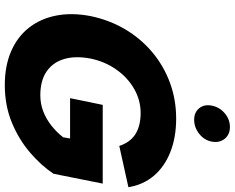

<svg xmlns="http://www.w3.org/2000/svg" viewBox="-109 -862 978 800"><g transform="rotate(90 380.0 -462.0)"><path d="M588 -470Q573 -516 538.5 -537.5Q504 -559 451 -559Q397 -559 349.5 -531.5Q302 -504 269 -456.5Q236 -409 224 -350Q212 -287 226 -240Q240 -193 278 -167Q316 -141 377 -141Q412 -141 443.5 -153Q475 -165 502.5 -186.5Q530 -208 552 -236L557 -265H389L417 -401H745L704 -196Q670 -145 616 -98.5Q562 -52 491 -22.5Q420 7 334 7Q255 7 194.5 -19Q134 -45 96 -93Q58 -141 45 -206.5Q32 -272 47 -350Q63 -428 101.5 -493.5Q140 -559 197 -607Q254 -655 324.5 -681Q395 -707 474 -707Q552 -707 613 -683Q674 -659 712 -614.5Q750 -570 760 -508ZM479 -782Q448 -782 431 -803Q414 -824 420 -855Q426 -887 451.5 -909Q477 -931 509 -931Q541 -931 558.5 -909Q576 -887 570 -855Q564 -824 537.5 -803Q511 -782 479 -782Z"/></g></svg>

Font: Albert Sans Black
Style: Italic
Weight: 900
Italic angle: -11.25°
Designer: Andreas Rasmussen
Foundry: a.Foundry
Version: Version 1.025